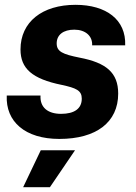

<svg xmlns="http://www.w3.org/2000/svg" viewBox="-20 -566 563 796"><path d="M226 10C379 10 470 -59 470 -178C470 -265 420 -306 310 -327C240 -341 215 -352 215 -386C215 -422 243 -443 288 -443C334 -443 364 -417 362 -378H499C503 -484 421 -546 293 -546C155 -546 65 -475 65 -361C65 -282 113 -239 236 -214C296 -201 319 -191 319 -157C319 -116 289 -94 233 -94C178 -94 145 -121 148 -170H8C3 -62 84 10 226 10ZM76 210H187L291 57H149Z"/></svg>

Font: Mona Sans
Style: Bold Italic
Weight: 700
Italic angle: -11.7°
Designer: Deni Anggara
Foundry: GitHub
Version: Version 2.000;Glyphs 3.2.3 (3260)